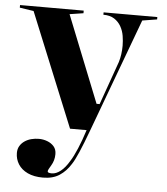

<svg xmlns="http://www.w3.org/2000/svg" viewBox="-53 -546 702 808"><g transform="rotate(5 298.5 -142.5)"><path d="M158 215Q120 215 93.5 202.5Q67 190 53.5 168.5Q40 147 40 121Q40 104 47.5 91.5Q55 79 67.5 70.5Q80 62 95.5 58Q111 54 127 54Q146 54 163 60.5Q180 67 191 79.5Q202 92 202 112Q202 126 198.5 138Q195 150 189 160Q183 170 179.5 176.5Q176 183 176 187Q176 194 194 194Q212 194 231 179Q250 164 267 135Q280 115 295 79.5Q310 44 324 0H254L58 -480L-1 -489V-500H268V-489L210 -480L356 -114H369L434 -297Q439 -313 441.5 -331Q444 -349 444 -367Q444 -387 440.5 -408.5Q437 -430 426.5 -448.5Q416 -467 398 -478.5Q380 -490 352 -490V-500H579V-490L517 -480L339 0Q318 57 302 94Q286 131 275 147Q256 178 228 196.5Q200 215 158 215Z"/></g></svg>

Font: Kalnia Medium
Style: Regular
Weight: 500
Designer: Frida Medrano
Foundry: Frida Medrano
Version: Version 1.105